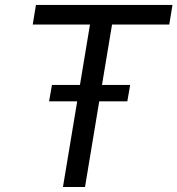

<svg xmlns="http://www.w3.org/2000/svg" viewBox="-20 -747 709 767"><path d="M110.8 -649.1 123.6 -727.3H669L656.2 -649.1H427.6L387.4 -407.7H500L488.6 -342.3H376.4L319.6 0H231.5L288.4 -342.3H176.1L187.5 -407.7H299.4L339.5 -649.1Z"/></svg>

Font: Karasuma Gothic
Style: Italic
Weight: 400
Italic angle: -9.39999°
Designer: Rasmus Andersson / Ryoko Nishizuka
Foundry: Genbu
Version: Version 1.00